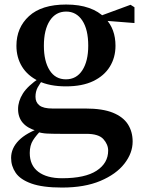

<svg xmlns="http://www.w3.org/2000/svg" viewBox="-20 -572 636 851"><path d="M254.8 259.3Q168.7 259.3 119.2 241.5Q69.8 223.8 49.5 193.9Q29.2 164.1 29.2 128Q29.2 85.1 63.1 50.6Q96.9 16.2 165.3 -7.2L168.4 -0.8Q140.7 27 126.3 49.7Q111.9 72.4 111.9 106.1Q111.9 160.8 149.7 189.4Q187.5 218 255.1 218Q357.2 218 408.3 184.5Q459.4 151 459.4 95.5Q459.4 68.3 438.4 44.8Q417.4 21.2 362.8 21.2H247.7Q209.6 21.2 186.6 19.9Q163.7 18.5 142.4 11.6V8.1Q60.1 -15.7 60.1 -88.6Q60.1 -123.2 81.3 -157.2Q102.5 -191.1 156.2 -227.3V-236.3L175.8 -226.5Q156.3 -202.1 146.8 -184.1Q137.3 -166 137.3 -143Q137.3 -118.4 154.9 -104.7Q172.6 -91 212.8 -91H359.1Q434.5 -91 480.2 -72.5Q525.8 -54 546.9 -21.1Q567.9 11.8 567.9 55.3Q567.9 106.6 531.4 153.4Q495 200.2 425 229.8Q355 259.3 254.8 259.3ZM272.3 -189.2Q200.3 -189.2 151.3 -212.6Q102.4 -236.1 77.6 -276.7Q52.8 -317.3 52.8 -369.1Q52.8 -449.4 108.6 -500.6Q164.5 -551.9 273.1 -551.9Q331.8 -551.9 374.7 -536.6Q417.6 -521.4 443.6 -494L447.7 -489.8Q491.9 -443.3 491.9 -369.1Q491.9 -317.3 466.9 -276.7Q442 -236.1 393.4 -212.6Q344.8 -189.2 272.3 -189.2ZM272.1 -220.4Q319.1 -220.4 345.1 -260.8Q371.1 -301.2 371.1 -369.4Q371.1 -441.2 344.8 -481Q318.4 -520.7 273.3 -520.7Q227 -520.7 200.8 -480.5Q174.5 -440.2 174.5 -369.1Q174.5 -300.9 199.9 -260.6Q225.3 -220.4 272.1 -220.4ZM410.2 -482.9V-498.4H416.2L558.6 -550.8L576 -539.8V-469.9Z"/></svg>

Font: Noto Serif KR
Style: Regular
Weight: 200
Designer: Ryoko NISHIZUKA 西塚涼子 (kana & ideographs); Frank Grießhammer (Latin, Greek & Cyrillic); Wenlong ZHANG 张文龙 (bopomofo); San
Foundry: Adobe
Version: Version 2.001;hotconv 1.1.0;makeotfexe 2.6.0